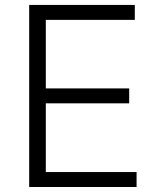

<svg xmlns="http://www.w3.org/2000/svg" viewBox="-20 -747 633 767"><path d="M96.6 0V-727.3H518.5V-667.6H163V-393.8H496.1V-334.2H163V-59.7H525.6V0Z"/></svg>

Font: Inter Light BETA
Style: Regular
Weight: 300
Designer: Rasmus Andersson
Foundry: rsms
Version: Version 3.011;git-f93a4a705